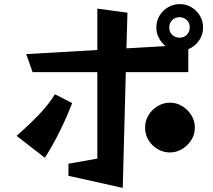

<svg xmlns="http://www.w3.org/2000/svg" viewBox="-20 -855 1040 937"><path d="M314 3V-56L455 -81V-503H139L108 -591L455 -611V-813L602 -793L597 -619L788 -630Q768 -646 755.5 -669.5Q743 -693 743 -721Q743 -753 758.5 -778.5Q774 -804 800 -819.5Q826 -835 857 -835Q889 -835 914.5 -819.5Q940 -804 955.5 -778.5Q971 -753 971 -721Q971 -685 951 -656.5Q931 -628 899 -615V-503H594L579 62ZM906 -721Q906 -744 891 -757.5Q876 -771 856 -771Q833 -771 819.5 -756Q806 -741 806 -721Q806 -698 821 -684.5Q836 -671 856 -671Q879 -671 892.5 -686Q906 -701 906 -721ZM61 -192Q117 -241 167 -292.5Q217 -344 248 -395L332 -352Q308 -288 273 -217Q238 -146 199 -85ZM931 -232Q931 -199 913.5 -171.5Q896 -144 868.5 -127.5Q841 -111 809 -111Q777 -111 749 -127.5Q721 -144 704.5 -171.5Q688 -199 688 -232Q688 -265 704.5 -292.5Q721 -320 749 -337Q777 -354 809 -354Q842 -354 869.5 -337Q897 -320 914 -292.5Q931 -265 931 -232Z"/></svg>

Font: RocknRoll One
Style: Regular
Weight: 400
Designer: Fontworks Inc.
Foundry: Fontworks Inc.
Version: Version 1.100